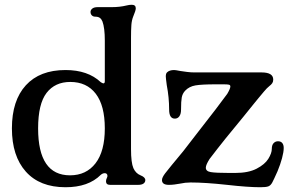

<svg xmlns="http://www.w3.org/2000/svg" viewBox="-20 -776 1221 806"><path d="M30 -237Q30 -354 88.5 -418Q147 -482 255 -482Q349 -482 403 -431Q411 -426 414 -426Q420 -426 420 -435V-606Q420 -659 410 -686Q406 -696 399 -701Q392 -706 380 -706Q371 -706 365.5 -711.5Q360 -717 360 -726Q360 -734 367.5 -740Q375 -746 390 -746H448Q483 -746 511 -753Q523 -756 533 -756Q550 -756 550 -741Q550 -732 539 -706Q533 -691 531.5 -671Q530 -651 530 -617V-606V-150Q530 -93 540 -70Q550 -48 570 -40Q590 -32 590 -20Q590 -11 582.5 -5.5Q575 0 560 0H442Q425 0 425 -15Q425 -22 429 -30Q431 -33 431 -38Q431 -43 428 -46Q425 -49 420 -49Q411 -49 403 -42Q377 -16 340 -3Q303 10 255 10Q147 10 88.5 -55.5Q30 -121 30 -237ZM420 -237Q420 -333 382 -382.5Q344 -432 275 -432Q211 -432 175.5 -386Q140 -340 140 -237Q140 -40 274 -40Q342 -40 381 -90.5Q420 -141 420 -237ZM933 0Q841 -10 780 -10Q758 -10 735 -5Q724 -3 712.5 -1.5Q701 0 689 0Q660 0 660 -20Q660 -26 663.5 -33Q667 -40 673 -48L677 -53Q689 -68 701 -83Q725 -112 749 -141L800 -207Q904 -340 934 -382Q947 -404 947 -413Q947 -419 941 -420.5Q935 -422 919 -422H887Q827 -422 800.5 -417.5Q774 -413 757 -395Q746 -383 743 -367Q740 -351 740 -316Q740 -298 733 -288Q726 -278 714 -278Q690 -278 690 -316Q690 -367 680 -419Q676 -449 676 -455Q676 -467 681 -472Q691 -482 711 -482Q717 -482 737 -478Q750 -476 765.5 -474Q781 -472 795 -472H1078Q1127 -472 1127 -442Q1127 -433 1123 -427Q1119 -421 1110 -414Q1105 -410 1100 -405Q1093 -398 1065 -364L1047 -342Q1024 -314 1001 -285Q924 -193 860 -109Q844 -84 844 -72Q844 -57 865 -53.5Q886 -50 941 -50H968Q1023 -50 1057.5 -68Q1092 -86 1106.5 -109.5Q1121 -133 1121 -151Q1121 -167 1128.5 -175Q1136 -183 1147 -183Q1159 -183 1165 -175.5Q1171 -168 1171 -155Q1171 -138 1164 -112Q1157 -86 1145 -57Q1129 -21 1123 -10Q1116 3 1106 6.5Q1096 10 1073 10Q1021 10 933 0Z"/></svg>

Font: Raigarh
Style: Regular
Weight: 400
Designer: jaikishan Patel
Foundry: MagicType
Version: Version 1.000;FEAKit 1.0